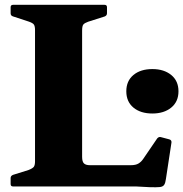

<svg xmlns="http://www.w3.org/2000/svg" viewBox="-20 -772 759 795"><path d="M125 0V-752H320V-123Q320 -102 328 -95Q336 -88 352 -88H522Q542 -88 553.5 -95Q565 -102 573 -114L631 -199Q638 -207 647 -204L681 -195Q691 -192 690 -182L667 -31Q665 -15 660 -7Q655 1 642 2.5Q629 4 599 3L542 0ZM34 0Q24 0 24 -10V-35Q24 -44 34 -48L98 -68Q116 -75 120.5 -82Q125 -89 125 -104V-204H320V0ZM24 -742Q24 -752 34 -752H413Q423 -752 423 -742V-717Q423 -708 414 -704L345 -682Q331 -677 325.5 -671Q320 -665 320 -645V-548H125V-648Q125 -663 120.5 -670Q116 -677 98 -683L34 -704Q24 -707 24 -717ZM611 -302Q562 -302 532.5 -326.5Q503 -351 503 -394Q503 -437 532.5 -461.5Q562 -486 611 -486Q659 -486 689 -461.5Q719 -437 719 -394Q719 -351 689 -326.5Q659 -302 611 -302Z"/></svg>

Font: Hahmlet ExtraBold
Style: Regular
Weight: 800
Designer: Minjoo Ham & Mark Frömberg
Foundry: hypertype
Version: Version 1.002